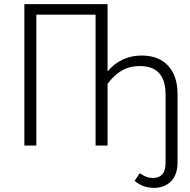

<svg xmlns="http://www.w3.org/2000/svg" viewBox="-20 -705 922 930"><path d="M840 -249V81Q840 141 808.5 173Q777 205 726 205Q672 205 632 171L657 134Q673 145 687.5 151Q702 157 723 157Q750 157 766 139.5Q782 122 782 83V-247Q782 -385 658 -385Q608 -385 570.5 -363.5Q533 -342 501 -299V0H443V-634H156V0H98V-685H501V-359Q566 -436 666 -436Q749 -436 794.5 -386.5Q840 -337 840 -249Z"/></svg>

Font: Fira Sans Condensed Light
Style: Regular
Weight: 300
Width: 3
Designer: bBox Type GmbH & Carrois Corporate GbR & Edenspiekermann AG
Foundry: bBox Type GmbH & Carrois Corporate GbR & Edenspiekermann AG
Version: Version 4.301